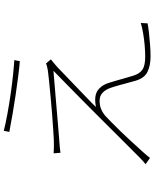

<svg xmlns="http://www.w3.org/2000/svg" viewBox="82 -890 835 1040"><g transform="rotate(-90 500.0 -369.5)"><path d="M312 -767Q351 -757 403 -747.5Q455 -738 510 -730Q565 -722 613.5 -717Q662 -712 695 -710L689 -680Q653 -683 606.5 -689Q560 -695 508.5 -702.5Q457 -710 405 -719Q353 -728 306 -737ZM699 -512Q691 -506 675 -492.5Q659 -479 654 -474Q642 -462 615 -436.5Q588 -411 555 -379Q522 -347 491 -317.5Q460 -288 441 -268Q450 -270 462 -271Q474 -272 481 -272Q518 -272 540 -251Q562 -230 572 -197Q577 -181 584 -157Q591 -133 598 -108Q605 -83 611 -64Q622 -30 644 -15.5Q666 -1 714 -1Q742 -1 776 -4Q810 -7 842 -12.5Q874 -18 896 -25L894 12Q873 16 841.5 19.5Q810 23 776.5 25.5Q743 28 715 28Q665 28 630.5 11Q596 -6 582 -57Q578 -72 571 -97.5Q564 -123 557 -148.5Q550 -174 544 -190Q535 -216 518 -232Q501 -248 475 -248Q449 -248 429 -239.5Q409 -231 392 -216Q380 -205 357.5 -183Q335 -161 307.5 -132.5Q280 -104 252.5 -74Q225 -44 201.5 -18Q178 8 165 25L131 1Q136 -3 144.5 -10Q153 -17 162 -26Q169 -33 199.5 -63.5Q230 -94 274.5 -138.5Q319 -183 370.5 -235Q422 -287 473.5 -337.5Q525 -388 568 -430.5Q611 -473 637 -498Q611 -496 571.5 -492.5Q532 -489 487.5 -485.5Q443 -482 400 -478Q357 -474 322 -471.5Q287 -469 267 -467Q244 -466 227 -464Q210 -462 193 -460L190 -497Q207 -496 225 -495.5Q243 -495 264 -496Q284 -497 321.5 -499.5Q359 -502 405 -505.5Q451 -509 496.5 -513.5Q542 -518 579.5 -521.5Q617 -525 637 -528Q649 -530 659.5 -532.5Q670 -535 677 -538Z"/></g></svg>

Font: Noto Sans KR Thin
Style: Regular
Weight: 100
Designer: Ryoko NISHIZUKA 西塚涼子 (kana, bopomofo & ideographs); Paul D. Hunt (Latin, Greek & Cyrillic); Sandoll Communications 산돌커뮤니
Foundry: Adobe
Version: Version 2.004-H2;hotconv 1.0.118;makeotfexe 2.5.65603